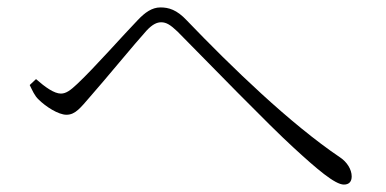

<svg xmlns="http://www.w3.org/2000/svg" viewBox="-20 -600 1040 517"><path d="M906 -103C920 -103 927 -111 927 -125C927 -144 914 -164 896 -176C761 -267 604 -419 483 -545C456 -574 434 -580 412 -580C389 -580 370 -566 351 -546C316 -510 232 -415 188 -374C170 -357 158 -348 144 -348C126 -348 102 -365 77 -387L60 -371C67 -357 73 -342 84 -332C103 -313 137 -291 159 -291C183 -291 197 -310 223 -340C262 -384 344 -484 375 -518C391 -535 403 -540 414 -540C428 -540 439 -533 458 -515C541 -431 706 -261 771 -202C833 -145 882 -103 906 -103Z"/></svg>

Font: Source Han Serif CN VF
Style: Regular
Weight: 250
Designer: Ryoko NISHIZUKA 西塚涼子 (kana & ideographs); Frank Grießhammer (Latin, Greek & Cyrillic); Wenlong ZHANG 张文龙 (bopomofo); San
Foundry: Adobe
Version: Version 2.002;hotconv 1.1.0;makeotfexe 2.6.0